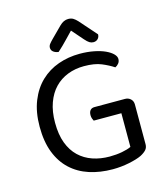

<svg xmlns="http://www.w3.org/2000/svg" viewBox="-121 -907 880 1013"><g transform="rotate(-15 319.5 -400.5)"><path d="M570 -70Q570 -52 559.5 -40Q549 -28 528 -17Q503 -5 459 4Q415 13 370 13Q300 13 242 -6Q184 -25 142 -64Q100 -103 77 -162.5Q54 -222 54 -303Q54 -383 78 -443Q102 -503 143.5 -542.5Q185 -582 240 -601.5Q295 -621 357 -621Q399 -621 434.5 -614Q470 -607 495 -595.5Q520 -584 534 -570Q548 -556 548 -542Q548 -528 540 -518Q532 -508 521 -503Q494 -521 457 -536.5Q420 -552 362 -552Q314 -552 273 -536Q232 -520 202 -489Q172 -458 155 -411Q138 -364 138 -303Q138 -238 155.5 -191.5Q173 -145 204.5 -115Q236 -85 278.5 -70.5Q321 -56 371 -56Q407 -56 439 -62Q471 -68 489 -77V-261H338Q335 -266 332 -274.5Q329 -283 329 -293Q329 -310 337 -319.5Q345 -329 360 -329H527Q545 -329 557.5 -317.5Q570 -306 570 -287ZM345 -751Q328 -734 305 -709.5Q282 -685 253 -659Q236 -661 225 -669.5Q214 -678 214 -692Q214 -703 221.5 -712.5Q229 -722 240 -733L299 -792Q321 -814 346 -814Q362 -814 373 -807.5Q384 -801 396 -788L478 -695Q478 -680 468.5 -670.5Q459 -661 444 -661Q433 -661 423 -667Q413 -673 399 -689Z"/></g></svg>

Font: Baloo 2 Latin
Style: Regular
Weight: 400
Designer: Sarang Kulkarni and Ek Type
Foundry: Ek Type
Version: Version 1.001